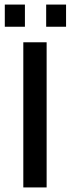

<svg xmlns="http://www.w3.org/2000/svg" viewBox="-20 -820 309 840"><path d="M89 -703H1V-800H89ZM269 -703H182V-800H269ZM184 0H82V-635H184Z"/></svg>

Font: Gemunu Libre SemiBold
Style: Regular
Weight: 600
Designer: Puspanada Ekanayake, Sola Matas, Pathum Egodawatta, Kosala Senevirathne
Foundry: mooniak
Version: Version 1.100